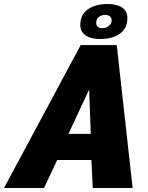

<svg xmlns="http://www.w3.org/2000/svg" viewBox="-81 -934 737 954"><path d="M320 -710H499L578 0H380L373 -139H203L138 0H-61ZM370 -269 362 -489 259 -269ZM318 -810Q318 -861 355.5 -887.5Q393 -914 454 -914Q500 -914 526 -896.5Q552 -879 552 -844Q552 -793 514.5 -766.5Q477 -740 417 -740Q371 -740 344.5 -758Q318 -776 318 -810ZM442 -860Q423 -860 410 -849.5Q397 -839 397 -822Q397 -794 428 -794Q446 -794 460 -805.5Q474 -817 474 -833Q474 -845 465 -852.5Q456 -860 442 -860Z"/></svg>

Font: Raleway Black
Style: Italic
Weight: 900
Italic angle: -12°
Designer: Matt McInerney, Pablo Impallari, Rodrigo Fuenzalida
Foundry: Matt McInerney, Pablo Impallari, Rodrigo Fuenzalida
Version: Version 4.101;RELEASE